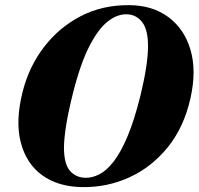

<svg xmlns="http://www.w3.org/2000/svg" viewBox="-20 -733 790 764"><path d="M494.5 -712.5Q586.5 -712 650 -665Q713.5 -618 738 -535Q762.5 -452 738 -342.5Q712 -226.5 647.5 -147Q583 -67.5 494.5 -27.2Q406 13 308 11.5Q212 10.5 148.2 -35.5Q84.5 -81.5 62.5 -166.8Q40.5 -252 70.5 -369.5Q95.5 -468 155.2 -546Q215 -624 301.5 -668.8Q388 -713.5 494.5 -712.5ZM320 -25.5Q347 -25 375.5 -39.5Q404 -54 432.2 -90.2Q460.5 -126.5 487.5 -190.5Q514.5 -254.5 539 -353Q554.5 -417.5 561.8 -466Q569 -514.5 569 -549.5Q569 -615.5 545.5 -645.2Q522 -675 486 -676Q448.5 -678 410 -648.5Q371.5 -619 335.5 -549Q299.5 -479 269.5 -359Q251.5 -286.5 243.2 -234.5Q235 -182.5 234.5 -146.5Q234.5 -81.5 257.8 -54Q281 -26.5 320 -25.5Z"/></svg>

Font: Fraunces 72pt S000
Style: Bold Italic
Weight: 700
Italic angle: -16°
Version: Version 1.000; ttfautohint (v1.8.3)